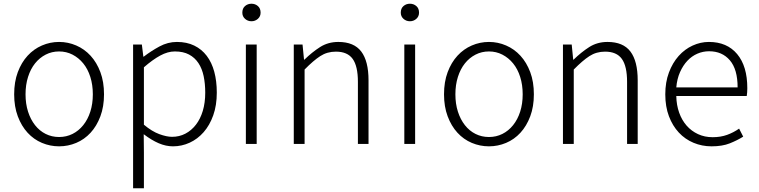

<svg xmlns="http://www.w3.org/2000/svg" viewBox="-20 -772 4071 1030"><path d="M297 13Q249 13 205 -5.5Q161 -24 128 -60Q95 -96 75.5 -148Q56 -200 56 -266Q56 -333 75.5 -385Q95 -437 128 -473Q161 -509 205 -528Q249 -547 297 -547Q345 -547 389 -528Q433 -509 466 -473Q499 -437 518.5 -385Q538 -333 538 -266Q538 -200 518.5 -148Q499 -96 466 -60Q433 -24 389 -5.5Q345 13 297 13ZM297 -37Q336 -37 369 -53.5Q402 -70 426.5 -100.5Q451 -131 464.5 -173Q478 -215 478 -266Q478 -317 464.5 -359.5Q451 -402 426.5 -432Q402 -462 369 -479Q336 -496 297 -496Q258 -496 225 -479Q192 -462 168 -432Q144 -402 130.5 -359.5Q117 -317 117 -266Q117 -215 130.5 -173Q144 -131 168 -100.5Q192 -70 225 -53.5Q258 -37 297 -37Z M741 -533 749 -468H751Q790 -498 835 -522.5Q880 -547 929 -547Q982 -547 1022 -527.5Q1062 -508 1089 -472.5Q1116 -437 1129.5 -387Q1143 -337 1143 -275Q1143 -207 1124 -153.5Q1105 -100 1072.5 -63Q1040 -26 997.5 -6.5Q955 13 908 13Q870 13 831.5 -3.5Q793 -20 751 -52L752 46V238H694V-533ZM752 -103Q795 -67 834.5 -52.5Q874 -38 903 -38Q942 -38 974.5 -55Q1007 -72 1031 -103Q1055 -134 1068 -177.5Q1081 -221 1081 -275Q1081 -323 1072.5 -363.5Q1064 -404 1044.5 -433.5Q1025 -463 994 -479.5Q963 -496 918 -496Q880 -496 839.5 -474Q799 -452 752 -411Z M1299 -533H1357V0H1299ZM1329 -658Q1309 -658 1294.5 -671Q1280 -684 1280 -704Q1280 -727 1294.5 -739.5Q1309 -752 1329 -752Q1349 -752 1363.5 -739.5Q1378 -727 1378 -704Q1378 -684 1363.5 -671Q1349 -658 1329 -658Z M1603 -533 1611 -452H1613Q1654 -492 1697 -519.5Q1740 -547 1795 -547Q1879 -547 1918 -495.5Q1957 -444 1957 -341V0H1900V-333Q1900 -417 1872 -456Q1844 -495 1782 -495Q1735 -495 1698 -471Q1661 -447 1614 -399V0H1556V-533Z M2149 -533H2207V0H2149ZM2179 -658Q2159 -658 2144.5 -671Q2130 -684 2130 -704Q2130 -727 2144.5 -739.5Q2159 -752 2179 -752Q2199 -752 2213.5 -739.5Q2228 -727 2228 -704Q2228 -684 2213.5 -671Q2199 -658 2179 -658Z M2603 13Q2555 13 2511 -5.5Q2467 -24 2434 -60Q2401 -96 2381.5 -148Q2362 -200 2362 -266Q2362 -333 2381.5 -385Q2401 -437 2434 -473Q2467 -509 2511 -528Q2555 -547 2603 -547Q2651 -547 2695 -528Q2739 -509 2772 -473Q2805 -437 2824.5 -385Q2844 -333 2844 -266Q2844 -200 2824.5 -148Q2805 -96 2772 -60Q2739 -24 2695 -5.5Q2651 13 2603 13ZM2603 -37Q2642 -37 2675 -53.5Q2708 -70 2732.5 -100.5Q2757 -131 2770.5 -173Q2784 -215 2784 -266Q2784 -317 2770.5 -359.5Q2757 -402 2732.5 -432Q2708 -462 2675 -479Q2642 -496 2603 -496Q2564 -496 2531 -479Q2498 -462 2474 -432Q2450 -402 2436.5 -359.5Q2423 -317 2423 -266Q2423 -215 2436.5 -173Q2450 -131 2474 -100.5Q2498 -70 2531 -53.5Q2564 -37 2603 -37Z M3047 -533 3055 -452H3057Q3098 -492 3141 -519.5Q3184 -547 3239 -547Q3323 -547 3362 -495.5Q3401 -444 3401 -341V0H3344V-333Q3344 -417 3316 -456Q3288 -495 3226 -495Q3179 -495 3142 -471Q3105 -447 3058 -399V0H3000V-533Z M3797 13Q3746 13 3700.5 -6Q3655 -25 3621.5 -61Q3588 -97 3568.5 -148.5Q3549 -200 3549 -266Q3549 -331 3568.5 -383Q3588 -435 3620.5 -471.5Q3653 -508 3695.5 -527.5Q3738 -547 3783 -547Q3880 -547 3934.5 -482Q3989 -417 3989 -299Q3989 -277 3986 -257H3608Q3609 -208 3623.5 -167.5Q3638 -127 3663.5 -98Q3689 -69 3724.5 -52.5Q3760 -36 3803 -36Q3846 -36 3880.5 -48.5Q3915 -61 3945 -82L3967 -39Q3935 -19 3895 -3Q3855 13 3797 13ZM3937 -303Q3937 -400 3895.5 -448.5Q3854 -497 3784 -497Q3751 -497 3721 -484Q3691 -471 3667.5 -446Q3644 -421 3628 -385Q3612 -349 3608 -303Z"/></svg>

Font: Kinto Sans Light
Style: Regular
Weight: 300
Designer: Authors: Ryoko NISHIZUKA  (kana & ideographs); Paul D. Hunt (Latin, Greek & Cyrillic); Wenlong ZHANG  (bopomofo); Sandol
Foundry: Adobe Systems Incorporated, ookami Inc.
Version: Version 0.001